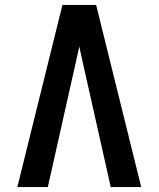

<svg xmlns="http://www.w3.org/2000/svg" viewBox="-20 -755 640 775"><path d="M50 0 232 -735H368L550 0H427L317 -490Q313 -509 308.5 -528.5Q304 -548 300 -567Q296 -548 291.5 -528.5Q287 -509 283 -490L173 0Z"/></svg>

Font: Iosevka Fixed Extended
Style: Bold
Weight: 700
Width: 7
Monospace: yes
Designer: Belleve Invis
Foundry: Belleve Invis
Version: Version 24.1.1; ttfautohint (v1.8.4)